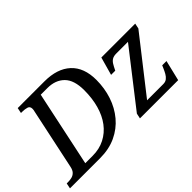

<svg xmlns="http://www.w3.org/2000/svg" viewBox="-116 -1089 1463 1463"><g transform="rotate(-45 615.5 -357.0)"><path d="M-22 0 -13 -44H0Q23 -44 42.5 -49Q62 -54 76.5 -69Q91 -84 97 -114L201 -604Q203 -611 204 -618Q205 -625 205 -631Q205 -657 183 -663.5Q161 -670 133 -670H120L129 -714H417Q554 -714 629.5 -644.5Q705 -575 705 -442Q705 -353 678.5 -273Q652 -193 600.5 -131.5Q549 -70 474 -35Q399 0 301 0ZM275 -53Q348 -53 405.5 -82.5Q463 -112 503 -165Q543 -218 563.5 -291.5Q584 -365 584 -452Q584 -561 533.5 -611.5Q483 -662 397 -662H325L196 -53ZM732 0 741 -42 1080 -477H953Q927 -477 910.5 -467.5Q894 -458 882.5 -439.5Q871 -421 858 -394L856 -390H811L852 -536H1217L1208 -493L868 -59H1043Q1066 -59 1081.5 -71Q1097 -83 1108 -102.5Q1119 -122 1128 -143L1138 -166H1184L1144 0Z"/></g></svg>

Font: ET Text
Style: Italic
Weight: 470
Italic angle: -12°
Designer: Monotype Design Team
Foundry: Monotype Imaging Inc.
Version: Version 2.009